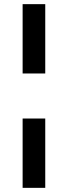

<svg xmlns="http://www.w3.org/2000/svg" viewBox="-20 -725 328 925"><path d="M89 -371V-705H198V-371ZM89 180V-154H198V180Z"/></svg>

Font: Nunito Sans 7pt Condensed
Style: Bold
Weight: 700
Width: 3
Designer: Vernon Adams
Foundry: Vernon Adams
Version: Version 3.101;gftools[0.9.27]